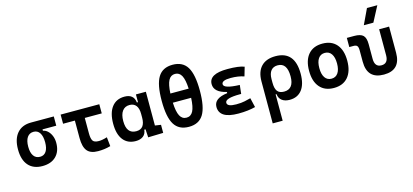

<svg xmlns="http://www.w3.org/2000/svg" viewBox="-77 -1409 4841 2248"><g transform="rotate(-15 2344.0 -285.0)"><path d="M275.9 9.8Q165.5 9.8 106.2 -57.9Q46.9 -125.5 46.9 -252Q46.9 -378.9 106.9 -448.2Q167 -517.6 275.9 -517.6H551.8V-405.3H385.3V-388.7Q418 -383.3 443.8 -358.4Q469.7 -333.5 484.9 -295.7Q500 -257.8 500 -212.4Q500 -107.9 440.4 -49.1Q380.9 9.8 275.9 9.8ZM275.9 -102.5Q324.2 -102.5 350.1 -141.1Q376 -179.7 376 -252Q376 -325.7 349.9 -365.5Q323.7 -405.3 275.9 -405.3Q225.6 -405.3 198.2 -365.5Q170.9 -325.7 170.9 -252Q170.9 -179.7 198 -141.1Q225.1 -102.5 275.9 -102.5Z M949.2 9.8Q857.9 9.8 817.9 -39.1Q777.8 -87.9 777.8 -195.3V-406.7H634.8V-517.6H1103.5V-406.7H897.9V-219.7Q897.9 -158.2 914.6 -130.4Q931.2 -102.5 988.3 -102.5Q1008.3 -102.5 1033.7 -107.2Q1059.1 -111.8 1088.9 -121.1L1100.6 -10.7Q1063 0 1025.9 4.9Q988.8 9.8 949.2 9.8Z M1406.2 9.8Q1308.6 9.8 1254.9 -58.3Q1201.2 -126.5 1201.2 -253.9Q1201.2 -384.3 1255.6 -455.8Q1310.1 -527.3 1409.7 -527.3Q1522.5 -527.3 1534.2 -423.8H1547.4V-517.6H1668V-108.4L1739.3 -97.7V0L1556.2 4.9L1550.3 -93.8H1535.2Q1530.3 -42 1495.8 -16.1Q1461.4 9.8 1406.2 9.8ZM1547.4 -235.4V-282.2Q1547.4 -348.1 1520.5 -382.8Q1493.7 -417.5 1441.9 -417.5Q1385.3 -417.5 1354.2 -375Q1323.2 -332.5 1323.2 -253.9Q1323.2 -100.1 1440.9 -100.1Q1496.1 -100.1 1521.7 -134.8Q1547.4 -169.4 1547.4 -235.4Z M2050.8 9.8Q1929.2 9.8 1874.3 -79.3Q1819.3 -168.5 1819.3 -366.2Q1819.3 -564 1874.3 -653.1Q1929.2 -742.2 2050.8 -742.2Q2172.4 -742.2 2227.3 -653.1Q2282.2 -564 2282.2 -366.2Q2282.2 -168.5 2227.3 -79.3Q2172.4 9.8 2050.8 9.8ZM2050.8 -101.1Q2103.5 -101.1 2130.1 -151.4Q2156.7 -201.7 2161.6 -312H1939.9Q1944.8 -201.7 1971.4 -151.4Q1998 -101.1 2050.8 -101.1ZM1939.9 -423.3H2161.6Q2156.2 -532.2 2129.6 -581.8Q2103 -631.3 2050.8 -631.3Q1998.5 -631.3 1971.9 -581.8Q1945.3 -532.2 1939.9 -423.3Z M2649.4 9.8Q2419.9 9.8 2419.9 -131.8Q2419.9 -235.4 2584 -255.4V-269.5Q2434.6 -304.7 2434.6 -403.8Q2434.6 -527.3 2657.2 -527.3Q2799.3 -527.3 2861.3 -501.5L2829.6 -392.1Q2760.7 -416.5 2668 -416.5Q2558.6 -416.5 2558.6 -369.6Q2558.6 -316.4 2751 -310.1L2739.3 -204.1H2723.6Q2543.9 -204.1 2543.9 -148.9Q2543.9 -101.1 2653.3 -101.1Q2715.8 -101.1 2756.6 -110.4Q2797.4 -119.6 2829.6 -127.9L2856.4 -13.7Q2816.4 -2.9 2764.2 3.4Q2711.9 9.8 2649.4 9.8Z M3272 9.8Q3214.8 9.8 3179.2 -16.6Q3143.6 -43 3138.2 -94.7H3127.4V224.6H3006.8V-284.2Q3006.8 -401.9 3066.9 -464.6Q3127 -527.3 3240.2 -527.3Q3473.6 -527.3 3473.6 -253.9Q3473.6 -126.5 3420.9 -58.3Q3368.2 9.8 3272 9.8ZM3127.4 -235.8Q3127.4 -165.5 3152.1 -132.8Q3176.8 -100.1 3232.9 -100.1Q3351.6 -100.1 3351.6 -253.9Q3351.6 -417.5 3237.8 -417.5Q3184.6 -417.5 3156 -382.1Q3127.4 -346.7 3127.4 -279.8Z M3808.6 9.8Q3698.2 9.8 3637.7 -60.5Q3577.1 -130.9 3577.1 -258.8Q3577.1 -387.2 3637.7 -457.3Q3698.2 -527.3 3808.6 -527.3Q3918.9 -527.3 3979.5 -457.3Q4040 -387.2 4040 -258.8Q4040 -130.9 3979.5 -60.5Q3918.9 9.8 3808.6 9.8ZM3808.6 -102.5Q3859.9 -102.5 3887.9 -143.3Q3916 -184.1 3916 -258.8Q3916 -334 3887.9 -374.5Q3859.9 -415 3808.6 -415Q3757.3 -415 3729.2 -374.5Q3701.2 -334 3701.2 -258.8Q3701.2 -184.1 3729.2 -143.3Q3757.3 -102.5 3808.6 -102.5Z M4414.1 9.8Q4211.4 9.8 4211.4 -200.2V-338.4Q4211.4 -376 4199.2 -391.4Q4187 -406.7 4156.7 -406.7H4104V-517.6H4193.4Q4270 -517.6 4301 -487.1Q4332 -456.5 4332 -380.9V-202.6Q4332 -102.5 4414.1 -102.5Q4495.6 -102.5 4495.6 -202.6V-517.6H4616.2V-200.2Q4616.2 9.8 4414.1 9.8ZM4334.5 -609.4 4422.4 -794.9H4547.9L4450.2 -609.4Z"/></g></svg>

Font: CaskaydiaCove NF SemiBold
Style: Regular
Weight: 600
Designer: Aaron Bell
Foundry: Saja Typeworks
Version: Version 2111.001; VTT 6.35;Nerd Fonts 3.2.1